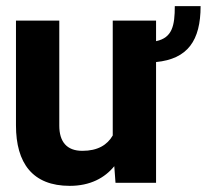

<svg xmlns="http://www.w3.org/2000/svg" viewBox="-20 -595 698 625"><path d="M32 -187C32 -64 86 10 207 10C274 10 321 -16 352 -54L356 0H488V-393C591 -403 633 -463 633 -575H549C549 -512 541 -472 488 -461V-528H347V-154C329 -123 298 -104 248 -104C197 -104 173 -134 173 -186V-528H32Z"/></svg>

Font: Asimov Pro
Style: Bd
Weight: 700
Designer: Google
Version: Version 2.000980; 2014